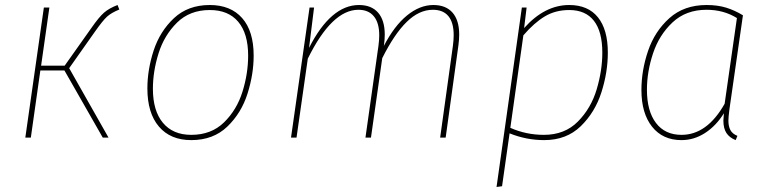

<svg xmlns="http://www.w3.org/2000/svg" viewBox="-20 -549 3059 766"><path d="M456 -511Q424 -498 407 -482.5Q390 -467 359 -423L256 -277L413 0H390L237 -268H141L103 0H81L155 -519H177L144 -287H238L345 -438Q375 -481 395 -498.5Q415 -516 449 -529Z M568 -196Q568 -271 593 -347.5Q618 -424 674 -476.5Q730 -529 817 -529Q900 -529 946 -477Q992 -425 992 -327Q992 -253 967.5 -175.5Q943 -98 887 -44Q831 10 743 10Q660 10 614 -44Q568 -98 568 -196ZM970 -327Q970 -415 930.5 -462Q891 -509 817 -509Q737 -509 686 -458.5Q635 -408 612.5 -336Q590 -264 590 -195Q590 -107 630 -59Q670 -11 743 -11Q823 -11 874 -61Q925 -111 947.5 -183.5Q970 -256 970 -327Z M1812 -411Q1812 -392 1809 -369L1758 0H1736L1787 -367Q1790 -390 1790 -409Q1790 -459 1769 -484.5Q1748 -510 1707 -510Q1652 -510 1602.5 -461.5Q1553 -413 1505 -317L1460 0H1438L1490 -367Q1493 -390 1493 -408Q1493 -458 1471.5 -484Q1450 -510 1410 -510Q1304 -510 1208 -315L1163 0H1141L1215 -519H1233L1213 -358Q1256 -443 1306 -486Q1356 -529 1412 -529Q1462 -529 1488.5 -498.5Q1515 -468 1515 -411Q1515 -392 1512 -369L1511 -365Q1553 -446 1604 -487.5Q1655 -529 1709 -529Q1759 -529 1785.5 -498.5Q1812 -468 1812 -411Z M2062 -519H2081L2071 -437Q2153 -529 2251 -529Q2326 -529 2365.5 -480Q2405 -431 2405 -339Q2405 -261 2379.5 -181Q2354 -101 2297 -45.5Q2240 10 2151 10Q2080 10 2013 -17L1983 194L1961 197ZM2383 -339Q2383 -423 2349.5 -466Q2316 -509 2251 -509Q2196 -509 2153.5 -483.5Q2111 -458 2068 -408L2016 -39Q2079 -11 2150 -11Q2233 -11 2285.5 -64Q2338 -117 2360.5 -192.5Q2383 -268 2383 -339Z M2944 -488 2890 -112Q2886 -80 2886 -68Q2886 -45 2894 -30Q2902 -15 2922 -7L2915 10Q2890 0 2878 -18.5Q2866 -37 2866 -68Q2866 -75 2868 -97Q2837 -47 2793 -18.5Q2749 10 2699 10Q2624 10 2581.5 -43.5Q2539 -97 2539 -190Q2539 -268 2565.5 -346Q2592 -424 2650.5 -476.5Q2709 -529 2799 -529Q2843 -529 2877 -518.5Q2911 -508 2944 -488ZM2561 -191Q2561 -106 2597 -58.5Q2633 -11 2699 -11Q2801 -11 2871 -135L2920 -477Q2867 -510 2799 -510Q2717 -510 2663.5 -460Q2610 -410 2585.5 -336.5Q2561 -263 2561 -191Z"/></svg>

Font: Fira Sans Thin
Style: Italic
Weight: 250
Italic angle: -8°
Designer: Carrois Corporate & Edenspiekermann AG
Foundry: Carrois Corporate GbR & Edenspiekermann AG
Version: Version 4.203